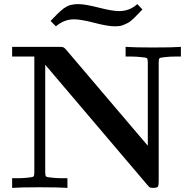

<svg xmlns="http://www.w3.org/2000/svg" viewBox="-20 -914 940 934"><path d="M39 0V-47H64Q94 -47 118 -50Q139 -52 143 -55.5Q147 -59 147 -76V-639H39V-686H268Q283 -686 288 -684Q293 -682 301 -673L699 -205V-610Q699 -627 695 -630.5Q691 -634 669 -636Q642 -639 616 -639H591V-686Q632 -683 726 -683Q822 -683 860 -686V-639H835Q805 -639 781 -636Q760 -634 756 -630.5Q752 -627 752 -610V-32Q752 -12 748 -6Q744 0 725 0Q713 0 709.5 -2Q706 -4 698 -13L200 -599V-76Q200 -59 204 -55.5Q208 -52 230 -50Q257 -47 283 -47H308V0Q267 -3 173 -3Q77 -3 39 0ZM226 -812Q231 -817 243 -829.5Q255 -842 259.5 -846.5Q264 -851 274 -860Q284 -869 289 -872.5Q294 -876 303.5 -881.5Q313 -887 320.5 -889Q328 -891 338.5 -892.5Q349 -894 361 -894Q394 -894 460 -877Q526 -860 560 -860Q610 -860 648 -894L673 -868Q667 -862 653.5 -848Q640 -834 635 -829Q630 -824 619 -814.5Q608 -805 601 -802Q594 -799 583.5 -794Q573 -789 562 -787.5Q551 -786 538 -786Q504 -786 439 -803Q374 -820 340 -820Q292 -820 252 -786Z"/></svg>

Font: CMU Serif
Style: Bold
Weight: 700
Version: Version 0.7.0